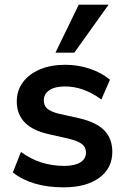

<svg xmlns="http://www.w3.org/2000/svg" viewBox="-20 -796 541 824"><path d="M35 -56 70 -144Q151 -84 255 -84Q300 -84 324.5 -99Q349 -114 349 -141Q349 -164 332 -177.5Q315 -191 274 -201L190 -220Q52 -250 52 -361Q52 -407 78 -442.5Q104 -478 151 -498Q198 -518 260 -518Q314 -518 364 -501.5Q414 -485 452 -454L415 -369Q339 -425 259 -425Q216 -425 192 -409Q168 -393 168 -365Q168 -343 182.5 -330Q197 -317 232 -308L318 -289Q393 -272 427.5 -236.5Q462 -201 462 -144Q462 -74 406 -33Q350 8 253 8Q116 8 35 -56ZM218 -570 318 -776H446L299 -570Z"/></svg>

Font: Muli
Style: Bold
Weight: 700
Designer: Vernon Adams
Foundry: Vernon Adams
Version: Version 2.001